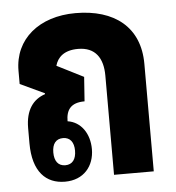

<svg xmlns="http://www.w3.org/2000/svg" viewBox="-46 -616 613 669"><g transform="rotate(-5 260.5 -282.0)"><path d="M155 9C221 9 258 -37 258 -96C258 -150 229 -193 182 -200C182 -239 198 -264 247 -264L253 -349L160 -396C168 -425 191 -448 240 -448C301 -448 327 -408 327 -347V0H466V-376C466 -505 378 -573 242 -573C115 -573 27 -501 27 -390V-344L112 -304V-301C70 -287 43 -252 43 -188V-135C43 -35 89 9 155 9ZM161 -48C136 -48 123 -66 123 -96C123 -126 136 -143 161 -143C186 -143 199 -125 199 -96C199 -66 186 -48 161 -48Z"/></g></svg>

Font: Noto Sans Thai Looped ExtraCondensed ExtraBold
Style: Regular
Weight: 800
Width: 2
Designer: Sasikarn Vongin, Ben Mitchell
Foundry: The Fontpad Ltd
Version: Version 1.001